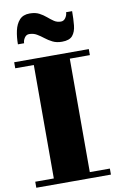

<svg xmlns="http://www.w3.org/2000/svg" viewBox="-108 -1074 690 1130"><g transform="rotate(-10 237.0 -508.5)"><path d="M129 -898Q112 -898 101.5 -882.2Q91 -866.5 91 -850H54Q54 -892.5 62.2 -930.8Q70.5 -969 92 -993Q113.5 -1017 153 -1017Q187 -1017 209.8 -1005Q232.5 -993 250.5 -977.5Q268.5 -962 286.2 -950Q304 -938 327 -938Q344.5 -938 355.2 -954.2Q366 -970.5 366 -987H402Q402 -940 398.2 -902.2Q394.5 -864.5 376 -842.2Q357.5 -820 313 -820Q280.5 -820 257 -831.8Q233.5 -843.5 214 -859Q194.5 -874.5 174.5 -886.2Q154.5 -898 129 -898ZM14 -36H125V-714H14V-750H460V-714H340V-36H460V0H14Z"/></g></svg>

Font: Bodoni* 06pt Fatface
Style: Regular
Weight: 900
Version: Version 2.3